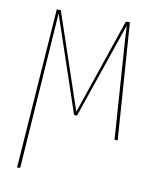

<svg xmlns="http://www.w3.org/2000/svg" viewBox="-81 -582 693 840"><g transform="rotate(10 265.5 -162.0)"><path d="M465 0H451L421 -429L417 -502L271 -76H258L114 -502L109 -429L66 192L52 194L103 -518H121L265 -92L410 -518H428Z"/></g></svg>

Font: Fira Sans Compressed Hair
Style: Regular
Weight: 100
Width: 1
Designer: bBox Type GmbH & Carrois Corporate GbR & Edenspiekermann AG
Foundry: bBox Type GmbH & Carrois Corporate GbR & Edenspiekermann AG
Version: Version 4.301